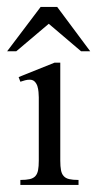

<svg xmlns="http://www.w3.org/2000/svg" viewBox="-30 -525 276 545"><path d="M27.8 0V-14.2Q44.4 -14.2 54.7 -16.6Q64.9 -19 70.6 -25.4Q76.2 -31.7 78.1 -42.2Q80.1 -52.7 80.1 -68.8V-249Q80.1 -255.4 79.3 -263.9Q78.6 -272.5 76.2 -280.3Q73.7 -288.1 68.4 -293.5Q63 -298.8 54.2 -298.8Q47.9 -298.8 41.3 -297.1Q34.7 -295.4 27.8 -293L22.9 -306.2L125 -347.2H141.1V-68.8Q141.1 -52.7 143.1 -42.2Q145 -31.7 150.6 -25.4Q156.2 -19 166.3 -16.6Q176.3 -14.2 192.9 -14.2V0ZM200.2 -379.4 108.4 -457.5 16.1 -379.4H-9.8L85.4 -505.4H132.3L226.1 -379.4Z"/></svg>

Font: Scheherazade Urdu
Style: Regular
Weight: 400
Designer: SIL International
Foundry: SIL International
Version: Version 1.005 (build 117/117)